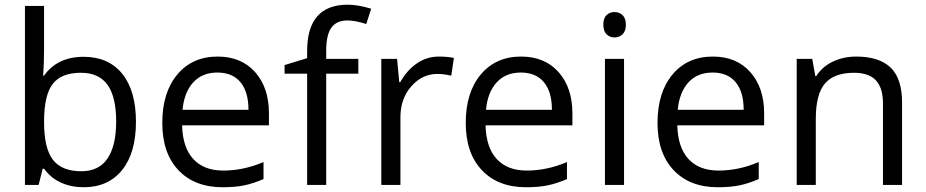

<svg xmlns="http://www.w3.org/2000/svg" viewBox="-20 -785 3930 815"><path d="M335 -543.9Q440.4 -543.9 498.8 -471.9Q557.1 -399.9 557.1 -268.1Q557.1 -136.2 498.3 -63.2Q439.5 9.8 335 9.8Q282.7 9.8 239.5 -9.5Q196.3 -28.8 167 -68.8H161.1L144 0H85.9V-759.8H167V-575.2Q167 -513.2 163.1 -463.9H167Q223.6 -543.9 335 -543.9ZM323.2 -476.1Q240.2 -476.1 203.6 -428.5Q167 -380.9 167 -268.1Q167 -155.3 204.6 -106.7Q242.2 -58.1 325.2 -58.1Q399.9 -58.1 436.5 -112.5Q473.1 -167 473.1 -269Q473.1 -373.5 436.5 -424.8Q399.9 -476.1 323.2 -476.1Z M924.8 9.8Q806.2 9.8 737.5 -62.5Q668.9 -134.8 668.9 -263.2Q668.9 -392.6 732.7 -468.8Q796.4 -544.9 903.8 -544.9Q1004.4 -544.9 1063 -478.8Q1121.6 -412.6 1121.6 -304.2V-252.9H752.9Q755.4 -158.7 800.5 -109.9Q845.7 -61 927.7 -61Q1014.2 -61 1098.6 -97.2V-24.9Q1055.7 -6.3 1017.3 1.7Q979 9.8 924.8 9.8ZM902.8 -477.1Q838.4 -477.1 800 -435.1Q761.7 -393.1 754.9 -318.8H1034.7Q1034.7 -395.5 1000.5 -436.3Q966.3 -477.1 902.8 -477.1Z M1501 -472.2H1364.7V0H1283.7V-472.2H1188V-508.8L1283.7 -538.1V-567.9Q1283.7 -765.1 1456.1 -765.1Q1498.5 -765.1 1555.7 -748L1534.7 -683.1Q1487.8 -698.2 1454.6 -698.2Q1408.7 -698.2 1386.7 -667.7Q1364.7 -637.2 1364.7 -569.8V-535.2H1501Z M1842.8 -544.9Q1878.4 -544.9 1906.7 -539.1L1895.5 -463.9Q1862.3 -471.2 1836.9 -471.2Q1772 -471.2 1725.8 -418.5Q1679.7 -365.7 1679.7 -287.1V0H1598.6V-535.2H1665.5L1674.8 -436H1678.7Q1708.5 -488.3 1750.5 -516.6Q1792.5 -544.9 1842.8 -544.9Z M2212.9 9.8Q2094.2 9.8 2025.6 -62.5Q1957 -134.8 1957 -263.2Q1957 -392.6 2020.8 -468.8Q2084.5 -544.9 2191.9 -544.9Q2292.5 -544.9 2351.1 -478.8Q2409.7 -412.6 2409.7 -304.2V-252.9H2041Q2043.5 -158.7 2088.6 -109.9Q2133.8 -61 2215.8 -61Q2302.2 -61 2386.7 -97.2V-24.9Q2343.8 -6.3 2305.4 1.7Q2267.1 9.8 2212.9 9.8ZM2190.9 -477.1Q2126.5 -477.1 2088.1 -435.1Q2049.8 -393.1 2043 -318.8H2322.8Q2322.8 -395.5 2288.6 -436.3Q2254.4 -477.1 2190.9 -477.1Z M2628.9 0H2547.9V-535.2H2628.9ZM2541 -680.2Q2541 -708 2554.7 -720.9Q2568.4 -733.9 2588.9 -733.9Q2608.4 -733.9 2622.6 -720.7Q2636.7 -707.5 2636.7 -680.2Q2636.7 -652.8 2622.6 -639.4Q2608.4 -626 2588.9 -626Q2568.4 -626 2554.7 -639.4Q2541 -652.8 2541 -680.2Z M3026.9 9.8Q2908.2 9.8 2839.6 -62.5Q2771 -134.8 2771 -263.2Q2771 -392.6 2834.7 -468.8Q2898.4 -544.9 3005.9 -544.9Q3106.4 -544.9 3165 -478.8Q3223.6 -412.6 3223.6 -304.2V-252.9H2855Q2857.4 -158.7 2902.6 -109.9Q2947.8 -61 3029.8 -61Q3116.2 -61 3200.7 -97.2V-24.9Q3157.7 -6.3 3119.4 1.7Q3081.1 9.8 3026.9 9.8ZM3004.9 -477.1Q2940.4 -477.1 2902.1 -435.1Q2863.8 -393.1 2856.9 -318.8H3136.7Q3136.7 -395.5 3102.5 -436.3Q3068.4 -477.1 3004.9 -477.1Z M3728 0V-346.2Q3728 -411.6 3698.2 -443.8Q3668.5 -476.1 3605 -476.1Q3521 -476.1 3481.9 -430.7Q3442.9 -385.3 3442.9 -280.8V0H3361.8V-535.2H3427.7L3440.9 -461.9H3444.8Q3469.7 -501.5 3514.6 -523.2Q3559.6 -544.9 3614.7 -544.9Q3711.4 -544.9 3760.3 -498.3Q3809.1 -451.7 3809.1 -349.1V0Z"/></svg>

Font: f01722094
Style: Regular
Weight: 400
Foundry: Ascender Corporation
Version: Version 1.10